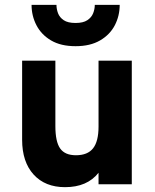

<svg xmlns="http://www.w3.org/2000/svg" viewBox="-20 -762 642 794"><path d="M249 12Q166.5 12 119 -40.2Q71.5 -92.5 71.5 -184V-511H209V-240.5Q209 -176 228.8 -148Q248.5 -120 294 -120Q342.5 -120 365 -148.8Q387.5 -177.5 387.5 -238.5V-511H525V0H387.5V-47.5Q340.5 12 249 12ZM292.5 -571Q231.5 -571 191.2 -594.8Q151 -618.5 130.8 -657.5Q110.5 -696.5 110.5 -742H213.5Q213.5 -724.5 220 -707.2Q226.5 -690 243.5 -678.5Q260.5 -667 292.5 -667Q324 -667 341.2 -678.5Q358.5 -690 365.2 -707.2Q372 -724.5 372 -742H475Q475 -696.5 454.8 -657.5Q434.5 -618.5 393.8 -594.8Q353 -571 292.5 -571Z"/></svg>

Font: Overpass ExtraBold
Style: Regular
Weight: 800
Designer: Delve Withrington, Dave Bailey, Thomas Jockin
Foundry: Delve Fonts LLC
Version: Version 4.000; ttfautohint (v1.8.3)